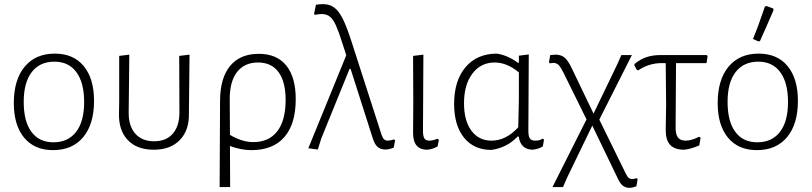

<svg xmlns="http://www.w3.org/2000/svg" viewBox="-20 -722 3936 931"><path d="M436 -233Q436 -120 383.5 -57Q331 6 237 6Q147 6 97 -54.5Q47 -115 47 -222Q47 -335 99.5 -398.5Q152 -462 246 -462Q336 -462 386 -401.5Q436 -341 436 -233ZM95 -228Q95 -133 132.5 -82.5Q170 -32 239 -32Q310 -32 349 -82.5Q388 -133 388 -227Q388 -321 350.5 -372Q313 -423 244 -423Q173 -423 134 -372.5Q95 -322 95 -228Z M557 -172 558 -233V-451L607 -457L604 -177Q603 -112 635.5 -74.5Q668 -37 727 -37Q786 -37 818 -74Q850 -111 850 -177L849 -451L899 -457L896 -172Q898 -91 852.5 -43.5Q807 4 726 4Q644 4 599.5 -43Q555 -90 557 -172Z M1414 -241Q1414 -121 1359 -57.5Q1304 6 1199 6Q1150 6 1095 -14L1096 185H1045L1047 -231Q1047 -343 1095.5 -402Q1144 -461 1235 -461Q1322 -461 1368 -404.5Q1414 -348 1414 -241ZM1365 -237Q1365 -326 1330.5 -372.5Q1296 -419 1231 -419Q1166 -419 1130 -373.5Q1094 -328 1094 -242L1095 -68Q1154 -33 1208 -33Q1284 -33 1324.5 -85.5Q1365 -138 1365 -237Z M1896 -42 1889 -6Q1863 4 1846 3Q1824 2 1810.5 -10Q1797 -22 1788 -50L1680 -388H1675L1538 -51L1521 3L1475 -3L1659 -454L1642 -507Q1623 -567 1609.5 -597.5Q1596 -628 1580 -641Q1564 -654 1539 -654Q1530 -654 1506 -650L1503 -655L1512 -699Q1530 -702 1546 -702Q1578 -702 1600.5 -685.5Q1623 -669 1642 -631Q1661 -593 1684 -522L1830 -69Q1835 -54 1842 -47Q1849 -40 1861 -40Q1872 -40 1890 -46Z M1983 -77 1984 -227 1983 -451 2033 -457 2031 -82Q2032 -58 2039 -49Q2046 -40 2063 -40Q2077 -40 2102 -49L2108 -44L2102 -12Q2075 3 2050 4Q2018 4 2000.5 -16Q1983 -36 1983 -77Z M2618 -45 2612 -12Q2589 2 2560 4Q2531 2 2515.5 -13.5Q2500 -29 2495 -60H2490Q2439 -6 2363 5Q2278 5 2230 -54.5Q2182 -114 2182 -218Q2182 -331 2237.5 -396.5Q2293 -462 2390 -462Q2444 -453 2492 -417L2496 -418V-452L2544 -458L2542 -87Q2542 -61 2549.5 -50.5Q2557 -40 2576 -40Q2598 -40 2611 -50ZM2493 -105 2496 -239V-371Q2438 -419 2379 -419Q2311 -419 2270.5 -365Q2230 -311 2230 -222Q2230 -136 2266 -88Q2302 -40 2363 -40Q2434 -40 2493 -105Z M3072 146 3066 181Q3050 188 3035 189Q3013 189 2999.5 178Q2986 167 2974 140L2852 -113L2730 139L2710 185H2659L2824 -143L2712 -370Q2698 -398 2688 -407.5Q2678 -417 2663 -417Q2659 -417 2645 -415L2642 -421L2648 -455Q2668 -457 2674 -457Q2701 -457 2718 -442.5Q2735 -428 2752 -392L2858 -171L2973 -410L2993 -455H3044L2886 -142L3014 119Q3021 134 3028 140Q3035 146 3045 146Q3055 146 3067 142Z M3258 -416 3256 -103Q3256 -70 3267.5 -55Q3279 -40 3305 -40Q3333 -40 3370 -59L3377 -54L3371 -17Q3329 1 3298 4Q3251 4 3229.5 -19.5Q3208 -43 3208 -91L3210 -215L3208 -416H3188Q3127 -416 3075 -381L3068 -383L3056 -405L3057 -412Q3085 -435 3115 -445Q3145 -455 3183 -455H3407L3411 -450L3406 -416Z M3849 -233Q3849 -120 3796.5 -57Q3744 6 3650 6Q3560 6 3510 -54.5Q3460 -115 3460 -222Q3460 -335 3512.5 -398.5Q3565 -462 3659 -462Q3749 -462 3799 -401.5Q3849 -341 3849 -233ZM3508 -228Q3508 -133 3545.5 -82.5Q3583 -32 3652 -32Q3723 -32 3762 -82.5Q3801 -133 3801 -227Q3801 -321 3763.5 -372Q3726 -423 3657 -423Q3586 -423 3547 -372.5Q3508 -322 3508 -228ZM3696 -693 3729 -681 3731 -673Q3706 -614 3665 -523L3658 -521L3631 -533Q3657 -595 3689 -690Z"/></svg>

Font: Luna Sans Light
Style: Regular
Weight: 300
Designer: Juan Pablo del Peral
Foundry: Huerta Tipografica
Version: Version 2.001; ttfautohint (v1.5)